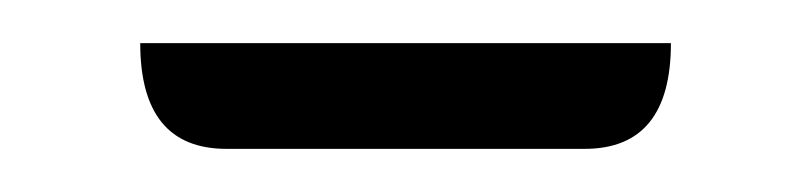

<svg xmlns="http://www.w3.org/2000/svg" viewBox="-20 -321 373 89"><path d="M85 -252Q45 -252 45 -301H291Q291 -252 251 -252Z"/></svg>

Font: Swei Half Moon CJK SC
Style: Light
Weight: 300
Version: Version 2.071